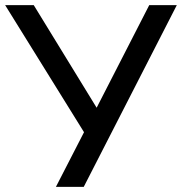

<svg xmlns="http://www.w3.org/2000/svg" viewBox="-27 -725 706 745"><path d="M190 0 299 -212 -7 -705H104L348 -307L552 -705H659L298 0Z"/></svg>

Font: Nunito Sans SemiBold
Style: Regular
Weight: 600
Designer: Vernon Adams
Foundry: Vernon Adams
Version: Version 3.101; ttfautohint (v1.8.4.7-5d5b);gftools[0.9.27]